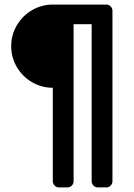

<svg xmlns="http://www.w3.org/2000/svg" viewBox="-20 -720 587 840"><path d="M445 -700Q456 -700 464 -692Q472 -684 472 -673V73Q472 84 464 92Q456 100 445 100H408Q397 100 389 92Q381 84 381 73V-614H302V73Q302 84 294 92Q286 100 275 100H238Q227 100 219 92Q211 84 211 73V-336Q162 -336 120 -360.5Q78 -385 53.5 -427Q29 -469 29 -518Q29 -567 53.5 -609Q78 -651 120 -675.5Q162 -700 211 -700Z"/></svg>

Font: Rubik
Style: Regular
Weight: 400
Designer: Hubert & Fischer
Foundry: Hubert & Fischer
Version: Version 1.100